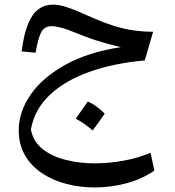

<svg xmlns="http://www.w3.org/2000/svg" viewBox="-20 -468 764 840"><path d="M74.7 -243.2Q87.9 -348.1 120.8 -397.9Q153.8 -447.8 212.9 -447.8Q238.3 -447.8 272.7 -436.5Q307.1 -425.3 363.3 -399.9Q425.8 -371.6 474.4 -356.2Q522.9 -340.8 565.2 -335Q607.4 -329.1 649.9 -329.1L613.3 -203.6Q476.6 -191.4 369.6 -153.1Q262.7 -114.7 196.5 -51.5Q130.4 11.7 115.2 98.6Q125 151.4 166 183.8Q207 216.3 267.1 231.4Q327.1 246.6 393.6 246.6Q459 246.6 523.7 234.4Q588.4 222.2 638.7 200.2L655.3 278.3Q603 314.9 534.4 333.5Q465.8 352.1 394 352.1Q329.1 352.1 269.5 336.4Q210 320.8 163.1 289.3Q116.2 257.8 89.1 210.9Q62 164.1 62 102.1Q62 20.5 114.5 -54.7Q167 -129.9 266.8 -185.1Q366.7 -240.2 508.8 -261.7Q475.6 -269 423.8 -284.2Q372.1 -299.3 321.8 -320.3Q276.9 -338.9 250 -346.2Q223.1 -353.5 206.1 -353.5Q175.3 -353.5 161.1 -328.6Q147 -303.7 135.7 -237.3ZM363.8 -23.6Q398.1 -10.5 438.1 29.1Q425.3 47.6 412.4 65.8Q399.4 84 385.4 102.9Q352 73 311.5 51.1Q325.1 31.7 337.9 13.7Q350.6 -4.3 363.8 -23.6Z"/></svg>

Font: Pinar Medium
Style: Regular
Weight: 500
Designer: Amin Abedi
Version: Version 3.000